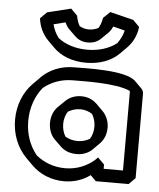

<svg xmlns="http://www.w3.org/2000/svg" viewBox="-61 -927 854 1029"><g transform="rotate(5 366.5 -412.5)"><path d="M220 -256C220 -221 232 -190 253 -169L289 -134L290 -133C312 -112 341 -101 376 -101C410 -101 440 -113 461 -134L496 -169L497 -170C518 -192 530 -221 530 -256C530 -291 516 -322 495 -343L460 -378L459 -379C437 -400 409 -412 376 -412C342 -412 312 -400 290 -378L254 -343C233 -322 220 -291 220 -256ZM291 -256C291 -282 298 -304 310 -323C328 -334 351 -342 376 -342C400 -342 421 -335 440 -323C451 -305 459 -282 459 -256C459 -231 453 -208 441 -189C423 -178 401 -171 376 -171C350 -171 327 -178 309 -189C298 -207 291 -230 291 -256ZM632 -454V-35H528V-58L493 -93L479 -79C440 -44 384 -20 322 -20C260 -20 207 -41 165 -75C125 -124 103 -186 103 -256C103 -326 126 -391 165 -438C208 -473 261 -493 322 -493C376 -493 554 -499 631 -463C632 -460 632 -457 632 -454ZM703 -454C703 -465 699 -474 691 -482L690 -483L655 -518C600 -573 382 -563 322 -563C252 -563 192 -537 147 -493V-492L111 -456C61 -406 32 -335 32 -256C32 -177 61 -107 110 -57L111 -56L146 -21C190 23 251 50 322 50C376 50 424 33 462 5L492 35H668L703 0ZM513 -799 576 -783C570 -757 557 -732 542 -712C502 -681 447 -663 384 -663C320 -663 265 -682 227 -712C211 -733 199 -758 193 -783L256 -799C262 -786 268 -775 279 -764L315 -729L316 -728C332 -713 353 -702 384 -702C416 -702 438 -713 454 -729L490 -764C501 -775 508 -788 513 -799ZM490 -875 454 -840C454 -840 451 -812 435 -785C422 -778 405 -772 384 -772C364 -772 349 -777 334 -785C318 -811 315 -840 315 -840L280 -875L153 -844L118 -809C123 -764 142 -725 172 -694L173 -693L208 -658C249 -617 310 -593 384 -593C458 -593 520 -617 561 -658L596 -693C626 -723 646 -763 651 -809L616 -844Z"/></g></svg>

Font: Hussar Press
Style: Bold
Weight: 700
Foundry: Cannot Into Space Fonts
Version: Version 1.43